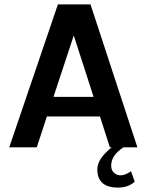

<svg xmlns="http://www.w3.org/2000/svg" viewBox="-20 -669 644 872"><path d="M422 100Q422 60 468 17Q481 4 497 -6L540 1Q485 36 485 83Q485 103 496 114Q525 143 575 109L592 156Q562 183 516 183Q422 183 422 100ZM22 0 243 -649H391L604 0H479L434 -140H193L147 0ZM223 -229H405L315 -508Z"/></svg>

Font: Karmilla
Style: Bold
Weight: 700
Designer: Jonathan Pinhorn
Version: Version 1.000